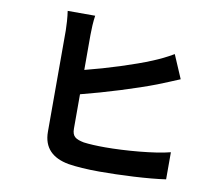

<svg xmlns="http://www.w3.org/2000/svg" viewBox="-86 -892 1172 1018"><g transform="rotate(10 500.0 -383.0)"><path d="M339 -364C469 -397 633 -448 734 -487C768 -500 812 -519 851 -535L797 -661C758 -638 724 -622 688 -607C599 -570 458 -525 339 -495V-684C339 -712 341 -757 346 -788H198C203 -757 206 -706 206 -684V-139C206 -52 256 -5 343 11C386 18 446 22 511 22C621 22 773 15 867 1V-145C785 -123 624 -110 519 -110C474 -110 433 -112 403 -116C359 -125 339 -136 339 -179Z"/></g></svg>

Font: Noto Sans CJK KR Bold
Style: Regular
Weight: 700
Designer: Ryoko NISHIZUKA (kana & ideographs); Paul D. Hunt (Latin, Greek & Cyrillic); Wenlong ZHANG (bopomofo); Sandoll Communica
Foundry: Adobe Systems Incorporated
Version: Version 1.004;PS 1.004;hotconv 1.0.82;makeotf.lib2.5.63406